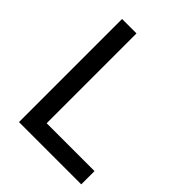

<svg xmlns="http://www.w3.org/2000/svg" viewBox="-199 -811 922 922"><g transform="rotate(45 262.0 -350.0)"><path d="M89 0V-700H187V-90H512V0Z"/></g></svg>

Font: Figtree Light Medium
Style: Regular
Weight: 500
Version: Version 2.001;gftools[0.9.30]